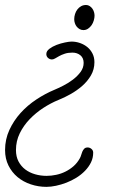

<svg xmlns="http://www.w3.org/2000/svg" viewBox="-51 -455 498 766"><path d="M298.8 133.3Q307.1 133.3 314 139.2Q320.8 145 320.8 153.8Q320.8 174.8 312 192.9Q303.2 210.9 288.3 226.3Q273.4 241.7 254.2 253.7Q234.9 265.6 214.1 273.7Q193.4 281.7 172.6 286.1Q151.9 290.5 134.3 290.5Q102.1 290.5 72 280.5Q42 270.5 19.3 251.7Q-3.4 232.9 -17.1 205.6Q-30.8 178.2 -30.8 143.6Q-30.8 101.1 -13.7 63.7Q3.4 26.4 31 -4.2Q58.6 -34.7 94 -58.1Q129.4 -81.5 166 -96.7Q181.2 -103 201.4 -113.3Q221.7 -123.5 239.7 -137.2Q257.8 -150.9 270.3 -167.7Q282.7 -184.6 282.7 -204.1Q282.7 -223.6 269.8 -234.4Q256.8 -245.1 237.8 -245.1Q220.2 -245.1 207.3 -240.7Q194.3 -236.3 185.1 -231.2Q175.8 -226.1 168.9 -221.9Q162.1 -217.8 156.2 -217.8Q147.5 -217.8 140.6 -223.9Q133.8 -230 133.8 -239.3Q133.8 -251 146 -260.3Q158.2 -269.5 174.8 -275.9Q191.4 -282.2 208.3 -285.6Q225.1 -289.1 234.4 -289.1Q252 -289.1 268.6 -283.2Q285.2 -277.3 297.9 -266.8Q310.5 -256.3 318.1 -241.2Q325.7 -226.1 325.7 -207Q325.7 -178.2 312 -154.5Q298.3 -130.9 277.1 -112.3Q255.9 -93.8 230.7 -79.6Q205.6 -65.4 182.1 -56.2Q151.9 -43.9 121.8 -24.4Q91.8 -4.9 67.4 20.5Q43 45.9 27.8 76.9Q12.7 107.9 12.7 143.6Q12.7 169.9 22.9 189.2Q33.2 208.5 50 221.2Q66.9 233.9 88.9 240.2Q110.8 246.6 134.8 246.6Q153.8 246.6 173.3 242.4Q192.9 238.3 210.4 229.5Q228 220.7 242.7 207.8Q257.3 194.8 267.1 177.2Q271 170.4 272.7 163.8Q274.4 157.2 277.3 150.4Q280.3 143.1 285.2 138.2Q290 133.3 298.8 133.3ZM281.7 -335Q273.4 -335 266.6 -338.9Q259.8 -342.8 254.9 -348.9Q250 -355 247.6 -362.8Q245.1 -370.6 245.1 -378.4Q245.1 -388.7 248.3 -398.9Q251.5 -409.2 257.6 -417.2Q263.7 -425.3 272.5 -430.2Q281.2 -435.1 292.5 -435.1Q300.3 -435.1 306.6 -430.9Q313 -426.8 317.4 -420.7Q321.8 -414.6 324 -407Q326.2 -399.4 326.2 -392.6Q326.2 -383.8 323.2 -373.5Q320.3 -363.3 314.5 -354.7Q308.6 -346.2 300.3 -340.6Q292 -335 281.7 -335Z"/></svg>

Font: Helvetia Verbundene
Style: Regular
Weight: 400
Designer: Peter Wiegel, original typeface by Carl Albert Fahrenwaldt 1901
Foundry: Peter Wiegel
Version: Version 2.000